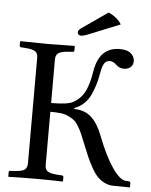

<svg xmlns="http://www.w3.org/2000/svg" viewBox="-56 -867 719 915"><g transform="rotate(5 303.0 -409.0)"><path d="M426.8 -819.8Q469.7 -800.3 488.8 -768.1L345.2 -710Q317.4 -698.2 303.2 -698.2Q296.9 -698.2 292.5 -702.6Q288.1 -707 288.1 -712.9Q288.1 -723.6 303.2 -733.9ZM18.1 0V-19Q18.1 -26.9 24.9 -26.9L51.8 -28.8Q83 -31.2 94.2 -40Q106 -49.8 106 -70.8V-574.2Q106 -596.2 93.8 -605Q81.5 -613.8 51.8 -616.2L25.9 -618.2Q18.1 -618.2 18.1 -626V-645L20 -647Q119.6 -645 149.9 -645Q180.2 -645 277.8 -647L279.8 -645V-626Q279.8 -618.2 272 -618.2L246.1 -616.2Q215.8 -613.8 203.4 -604.5Q190.9 -595.2 190.9 -574.2V-366.2Q271 -366.2 295.9 -380.9Q316.9 -392.6 332 -409.7Q347.2 -426.8 356 -449Q364.7 -471.2 369.1 -489.3Q373.5 -506.8 377.9 -533.2Q396.5 -650.9 495.1 -650.9Q531.7 -650.9 548.8 -635.3Q565.9 -619.6 565.9 -599.1Q565.9 -579.1 552.7 -569.1Q539.6 -559.1 522 -559.1Q500 -559.1 484.9 -574.2Q469.2 -589.8 453.1 -589.8Q442.4 -589.8 434.8 -584.7Q427.2 -579.6 422.6 -569.1Q418 -558.6 415.8 -550.3Q413.6 -542 411.1 -527.8Q405.8 -498.5 399.7 -477.1Q393.6 -455.6 381.8 -428.2Q370.1 -400.9 350.1 -381.3Q330.1 -361.8 303.2 -352.1V-347.2Q352.5 -347.2 384.8 -318.4Q416.5 -289.6 438 -233.9Q476.1 -135.7 512.5 -83Q548.8 -30.3 576.2 -27.8L591.8 -26.9Q600.1 -26.9 600.1 -19V0L599.1 2L520 1Q497.1 0.5 477.5 -9.5Q458 -19.5 443.6 -34.4Q429.2 -49.3 414.1 -76.9Q398.9 -104.5 388.7 -127.9Q378.9 -150.4 362.8 -190.9Q351.6 -219.7 344.2 -235.8Q336.9 -252 326.2 -269.5Q315.4 -287.1 304.7 -295.4Q293.9 -303.7 277.6 -311.5Q261.2 -319.3 240.5 -321.8Q219.7 -324.2 190.9 -324.2V-70.8Q190.9 -48.8 203.1 -40Q215.3 -31.2 246.1 -28.8L272 -26.9Q279.8 -26.9 279.8 -19V0L277.8 2Q230 0 150.9 0Q68.8 0 20 2Z"/></g></svg>

Font: Linux Libertine Display G
Style: Regular
Weight: 400
Designer: Philipp H. Poll
Foundry: Philipp H. Poll
Version: Version 5.0.9